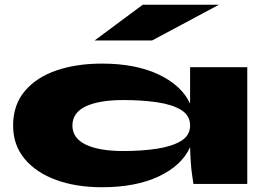

<svg xmlns="http://www.w3.org/2000/svg" viewBox="-20 -772 1103 806"><path d="M408 14Q300 14 216 -16.5Q132 -47 83.5 -105Q35 -163 35 -245Q35 -331 83.5 -389Q132 -447 216 -476Q300 -505 408 -505Q549 -505 645.5 -459.5Q742 -414 778 -337V-490H1018V0H792Q792 0 786 -41Q780 -82 778 -154Q743 -77 646.5 -31.5Q550 14 408 14ZM498 -138Q574 -138 637.5 -147.5Q701 -157 739.5 -180Q778 -203 778 -245Q778 -288 739.5 -311Q701 -334 637.5 -343Q574 -352 498 -352Q396 -352 340 -325.5Q284 -299 284 -245Q284 -192 340 -165Q396 -138 498 -138ZM377 -602 579 -752H899L618 -602Z"/></svg>

Font: Syne ExtraBold
Style: Regular
Weight: 800
Designer: Lucas Descroix
Foundry: Bonjour Monde
Version: Version 2.200; ttfautohint (v1.8.4)